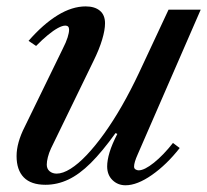

<svg xmlns="http://www.w3.org/2000/svg" viewBox="-20 -554 632 585"><path d="M362.5 10.5Q339 10.5 322.8 -5.2Q306.5 -21 306.5 -47Q306.5 -65.5 313.8 -89.8Q321 -114 337.5 -146L332 -148.5Q291.5 -92 256.5 -57.2Q221.5 -22.5 188 -6.8Q154.5 9 118.5 9Q74.5 9 52.5 -13.5Q30.5 -36 30.5 -78.5Q30.5 -119 55.5 -168L171 -405Q181.5 -425.5 186 -440Q190.5 -454.5 190.5 -463.5Q190.5 -476 179 -476Q170 -476 156.2 -468.5Q142.5 -461 125.8 -447.2Q109 -433.5 90 -414L67 -429.5Q111.5 -480.5 155.5 -507.5Q199.5 -534.5 241 -534.5Q268.5 -534.5 284.2 -521.5Q300 -508.5 300 -483Q300 -462.5 291.2 -433.2Q282.5 -404 265 -368.5L135.5 -102Q129 -88 125.8 -75Q122.5 -62 122.5 -52.5Q122.5 -39.5 131.2 -32.2Q140 -25 152.5 -25Q171.5 -25 195 -39.8Q218.5 -54.5 244.5 -82Q270.5 -109.5 297.8 -147.5Q325 -185.5 351.8 -232.2Q378.5 -279 403.5 -332L493.5 -524.5H591.5L399.5 -83.5Q388.5 -59 388.5 -46.5Q388.5 -40.5 393 -37.8Q397.5 -35 402.5 -35Q420 -35 449 -58.2Q478 -81.5 507 -118.5L527.5 -103Q488 -52.5 443 -21Q398 10.5 362.5 10.5Z"/></svg>

Font: Libre Caslon Text
Style: Italic
Weight: 400
Italic angle: -22.583°
Designer: Pablo Impallari, Rodrigo Fuenzalida, Katja Schimmel
Foundry: Pablo Impallari, Rodrigo Fuenzalida
Version: Version 2.000